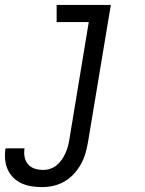

<svg xmlns="http://www.w3.org/2000/svg" viewBox="-70 -540 590 783"><path d="M101 223Q79 223 57.5 219.5Q36 216 17.5 207.5Q-1 199 -15.5 184.5Q-30 170 -38.5 151.5Q-47 133 -49 111Q-51 89 -48 68L-47 65H30V66Q27 84 30.5 101Q34 118 45 130.5Q56 143 72.5 148Q89 153 106 153Q121 153 135.5 148Q150 143 161.5 133.5Q173 124 182 111Q191 98 197 84.5Q203 71 207 56.5Q211 42 213 28L292 -450H161V-520H382L289 39Q285 62 278.5 85Q272 108 260 129.5Q248 151 231 169.5Q214 188 192 200.5Q170 213 147 218Q124 223 101 223Z"/></svg>

Font: Iosevka Fixed
Style: Italic
Weight: 400
Italic angle: -9°
Monospace: yes
Designer: Belleve Invis
Foundry: Belleve Invis
Version: Version 33.2.4